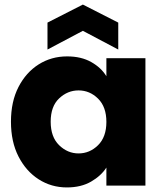

<svg xmlns="http://www.w3.org/2000/svg" viewBox="-20 -813 719 841"><path d="M28 -280Q28 -368 61 -432Q94 -496 149.5 -531Q205 -566 274 -566Q336 -566 380 -541Q424 -516 446 -479V-558H617V0H446V-79Q423 -43 379 -17.5Q335 8 273 8Q205 8 149.5 -27.5Q94 -63 61 -127.5Q28 -192 28 -280ZM446 -279Q446 -345 409.5 -381Q373 -417 324 -417Q276 -417 239 -382Q202 -347 202 -280Q202 -213 239 -177Q276 -141 324 -141Q373 -141 409.5 -177Q446 -213 446 -279ZM498 -596 343 -678 188 -596V-714L343 -793L498 -714Z"/></svg>

Font: Poppins
Style: Bold
Weight: 700
Designer: Ninad Kale (Devanagari), Jonny Pinhorn (Latin)
Version: Version 5.002